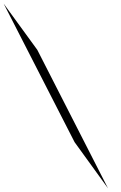

<svg xmlns="http://www.w3.org/2000/svg" viewBox="-34 -770 658 1040"><path d="M-14 -750 168 -500 551 250 370 0Z"/></svg>

Font: Oakes Grotesk
Style: Bold
Weight: 600
Designer: Samuel Oakes
Foundry: Samuel Oakes
Version: Version 1.000;PS 001.000;hotconv 1.0.88;makeotf.lib2.5.64775